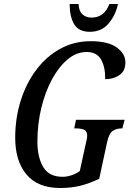

<svg xmlns="http://www.w3.org/2000/svg" viewBox="-20 -930 647 960"><path d="M281 10Q169 10 112.5 -57.5Q56 -125 56 -241Q56 -339 83.5 -426.5Q111 -514 161.5 -581Q212 -648 281 -686Q350 -724 433 -724Q521 -724 564 -692.5Q607 -661 607 -618Q607 -575 577 -554.5Q547 -534 506 -534Q507 -594 485.5 -632Q464 -670 413 -670Q362 -670 317.5 -632.5Q273 -595 239 -531.5Q205 -468 186 -388Q167 -308 167 -222Q167 -144 196 -95Q225 -46 293 -46Q315 -46 338.5 -54Q362 -62 379 -75L409 -212Q413 -228 414.5 -237Q416 -246 416 -251Q416 -275 400 -281.5Q384 -288 360 -288H351L360 -331H603L592 -288H588Q564 -288 544.5 -276Q525 -264 515 -217L476 -36Q428 -13 382.5 -1.5Q337 10 281 10ZM429 -771Q375 -771 352 -807Q329 -843 328 -910H373Q374 -875 392 -858.5Q410 -842 438 -842Q468 -842 490.5 -858Q513 -874 527 -910H570Q558 -854 523 -812.5Q488 -771 429 -771Z"/></svg>

Font: Noto Serif ExtraCondensed Medium
Style: Italic
Weight: 500
Width: 2
Italic angle: -12°
Designer: Monotype Design Team
Foundry: Monotype Imaging Inc.
Version: Version 2.013; ttfautohint (v1.8.4.7-5d5b)